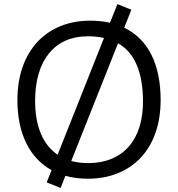

<svg xmlns="http://www.w3.org/2000/svg" viewBox="-20 -867 874 942"><path d="M209 27.8 277.3 55.2 300.8 -4.4C334.5 4.9 371.6 9.8 411.1 9.8C621.6 9.8 768.1 -131.3 768.1 -376C768.1 -551.3 707 -674.8 589.4 -731L624.5 -819.3L556.2 -846.7L519.5 -755.4C489.7 -762.2 457 -765.6 421.9 -765.6C212.4 -765.6 65.4 -621.6 65.4 -376C65.4 -209.5 126.5 -91.3 232.9 -32.2ZM262.7 -107.9C191.4 -156.2 151.4 -246.6 152.3 -376C153.8 -574.2 249.5 -689 411.1 -689C439.9 -689 466.3 -686 490.2 -680.7ZM329.6 -77.1 559.1 -654.8C639.6 -608.9 679.7 -516.1 681.6 -376C684.1 -177.7 580.6 -68.8 418 -66.9C386.2 -66.4 356.4 -69.8 329.6 -77.1Z"/></svg>

Font: Duru Sans
Style: Regular
Weight: 400
Designer: Onur Yazıcıgil
Foundry: Onur Yazıcıgil
Version: Version 1.002